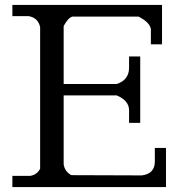

<svg xmlns="http://www.w3.org/2000/svg" viewBox="-20 -755 740 775"><path d="M237 -416V-650Q256 -685 273 -688H539Q585 -665 589 -637V-576H634V-735H30V-690H95Q114 -687 127 -675Q139 -662 142 -645V-74Q129 -49 101 -45H30V0H650V-158H605V-103Q605 -54 553 -47L268 -48Q242 -62 237 -91V-370H451Q501 -349 501 -310V-259H546V-527H501V-482Q501 -432 451 -416Z"/></svg>

Font: Sawarabi Mincho
Style: Regular
Weight: 400
Version: Version 1.082; ttfautohint (v1.8.4.7-5d5b)